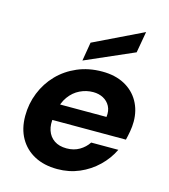

<svg xmlns="http://www.w3.org/2000/svg" viewBox="-113 -841 831 943"><g transform="rotate(15 302.5 -369.5)"><path d="M265 12Q198 12 149 -14Q100 -40 73 -87.5Q46 -135 46 -200Q46 -262 68.5 -318Q91 -374 132 -416.5Q173 -459 230 -483.5Q287 -508 356 -508Q422 -508 469.5 -482.5Q517 -457 542.5 -412Q568 -367 568 -310Q568 -285 563.5 -260Q559 -235 554 -215H143L157 -298H433Q437 -330 425 -352.5Q413 -375 390.5 -387Q368 -399 339 -399Q304 -399 272 -383.5Q240 -368 217.5 -337Q195 -306 187 -259L182 -230Q175 -192 185 -162Q195 -132 220 -115Q245 -98 283 -98Q320 -98 348 -114.5Q376 -131 393 -157H531Q508 -109 468 -70.5Q428 -32 376.5 -10Q325 12 265 12ZM247 -535 263 -630 513 -751 494 -643Z"/></g></svg>

Font: DM Sans 24pt
Style: Bold Italic
Weight: 700
Italic angle: -10°
Designer: Colophon Foundry, Jonny Pinhorn
Foundry: Colophon Foundry
Version: Version 4.004;gftools[0.9.30]